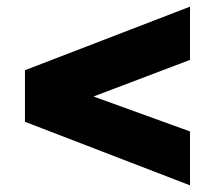

<svg xmlns="http://www.w3.org/2000/svg" viewBox="-20 -629 646 577"><path d="M551 -72 55 -263V-418L551 -609V-449L261 -339L551 -234Z"/></svg>

Font: Public Sans Thin Black
Style: Regular
Weight: 900
Version: Version 2.001